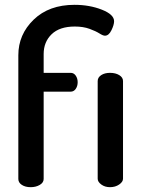

<svg xmlns="http://www.w3.org/2000/svg" viewBox="-20 -776 584 796"><path d="M436 -474Q459 -474 474.5 -464.5Q490 -455 490 -440V-35Q490 -22 474 -11Q458 0 436 0Q415 0 400 -11Q385 -22 385 -35V-440Q385 -455 399.5 -464.5Q414 -474 436 -474ZM290 -666Q227 -666 194 -634Q161 -602 161 -552V-474H273Q286 -474 294 -462.5Q302 -451 302 -435Q302 -419 294 -407.5Q286 -396 273 -396H161V-34Q161 -19 145 -9.5Q129 0 107 0Q85 0 70.5 -9.5Q56 -19 56 -34V-547Q56 -633 119.5 -694.5Q183 -756 289 -756Q351 -756 402 -736Q453 -716 453 -688Q453 -673 442 -650.5Q431 -628 415 -628Q407 -628 392 -637.5Q377 -647 351 -656.5Q325 -666 290 -666Z"/></svg>

Font: Dosis
Style: SemiBold
Weight: 600
Designer: Edgar Tolentino, Pablo Impallari, Igino Marini
Foundry: Edgar Tolentino, Pablo Impallari, Igino Marini
Version: Version 1.007